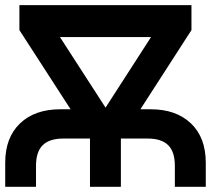

<svg xmlns="http://www.w3.org/2000/svg" viewBox="-25 -720 813 740"><path d="M321.8 0V-186H219.2Q165.5 -186 139.6 -160.4Q113.8 -134.8 113.8 -81.1V0H-4.9V-92.8Q-4.9 -189.9 52.2 -244.4Q109.4 -298.8 207 -298.8H247.1L49.8 -604V-700.2H712.9V-604L516.1 -298.8H556.2Q653.8 -298.8 710.9 -244.4Q768.1 -189.9 768.1 -92.8V0H648.9V-81.1Q648.9 -134.8 623.3 -160.4Q597.7 -186 543.9 -186H440.9V0ZM206.1 -577.1 381.8 -305.2 557.1 -577.1Z"/></svg>

Font: Cakra Normal
Style: Regular
Weight: 400
Designer: Lucia Kollert, Vojtech Kollert
Foundry: OoM Type
Version: Version 1.000;Glyphs 3.1.1 (3148)